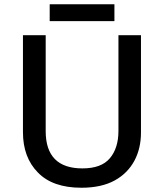

<svg xmlns="http://www.w3.org/2000/svg" viewBox="-20 -881 778 911"><path d="M215.8 -860.8V-780.8H522.9V-860.8ZM648.9 -713.9H542V-259.8C542 -205.6 528.3 -162.1 501.5 -130.4C474.6 -98.1 431.2 -82 371.1 -82C254.9 -82 196.8 -141.1 196.8 -258.8V-713.9H88.9V-253.9C88.9 -174.3 112.3 -110.8 159.7 -62.5C206.5 -14.2 275.4 9.8 366.2 9.8C430.2 9.8 482.9 -2 524.4 -24.9C607.9 -70.8 648.9 -153.8 648.9 -252Z"/></svg>

Font: Noto Reveo Sans
Style: Regular
Weight: 500
Designer: Monotype Design Team
Foundry: Monotype Imaging Inc.
Version: Version 2.007